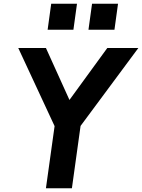

<svg xmlns="http://www.w3.org/2000/svg" viewBox="-20 -1000 755 1020"><path d="M224 0 270 -330 77 -745H224L349 -469L550 -745H715L408 -331L362 0ZM233 -842 252 -980H389L370 -842ZM450 -842 469 -980H607L588 -842Z"/></svg>

Font: Plus Jakarta Sans
Style: Bold Italic
Weight: 700
Italic angle: -8°
Designer: Gumpita Rahayu
Foundry: Tokotype
Version: Version 2.071; ttfautohint (v1.8.4.7-5d5b);gftools[0.9.29]